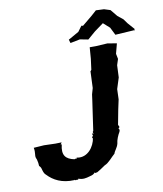

<svg xmlns="http://www.w3.org/2000/svg" viewBox="-97 -987 917 1077"><g transform="rotate(-10 361.0 -448.5)"><path d="M278 -112C277 -114 278 -111 273 -114L275 -108C275 -108 268 -110 260 -106C211 -116 189 -140 204 -201C193 -200 200 -201 205 -212L170 -211L105 -213L46 -209C52 -179 43 -168 48 -151C52 -141 53 -140 53 -137C55 -132 58 -113 58 -101C58 -101 58 -107 65 -95C71 -89 71 -61 88 -48C120 -14 168 13 240 9C238 1 238 11 249 11C248 7 246 11 260 10C260 10 262 9 262 5C287 14 304 10 328 3C347 -2 348 -3 360 -14C362 -4 369 -14 373 -12C384 -18 401 -29 421 -43C445 -52 467 -82 486 -98C491 -115 506 -127 512 -151C513 -169 525 -198 535 -214L538 -224L533 -234L540 -240L534 -254L550 -338L562 -394L564 -452L584 -515L587 -584L598 -618L592 -648L607 -705L555 -714L488 -710H453L448 -645L440 -584L435 -577L434 -579L430 -482L420 -447L416 -417L391 -244L387 -239L390 -228L381 -232L385 -217C385 -213 379 -219 378 -207C379 -203 377 -202 383 -208C375 -154 334 -103 278 -112ZM722 -764 685 -806 667 -831 636 -856 604 -895 569 -906 523 -908 494 -882 437 -835 428 -837 405 -806 345 -772 351 -752 406 -763 453 -754 497 -792 549 -830 585 -798 607 -754 719 -761 717 -754 718 -768Z"/></g></svg>

Font: Asimov Print
Style: DIt
Weight: 250
Width: 0
Designer: Google
Version: Version 2.000980: 2014